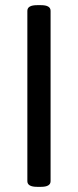

<svg xmlns="http://www.w3.org/2000/svg" viewBox="-20 -722 302 744"><path d="M86 -20V-680Q86 -702 124 -702H139Q176 -702 176 -680V-20Q176 2 139 2H124Q86 2 86 -20Z"/></svg>

Font: Asap Condensed
Style: Regular
Weight: 400
Designer: Pablo Cosgaya
Foundry: Omnibus-Type
Version: Version 1.010; ttfautohint (v1.8)